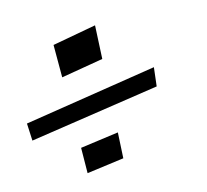

<svg xmlns="http://www.w3.org/2000/svg" viewBox="-149 -624 728 676"><g transform="rotate(-15 215.0 -286.0)"><path d="M405 -270 413 -338 -70 -262 -67 -199ZM245 -413 251 -534 92 -505V-387ZM226 -56 231 -149 92 -130 91 -38Z"/></g></svg>

Font: Gamestation Warped
Style: Regular
Weight: 400
Designer: Jonas Hecksher
Foundry: Jonas Hecksher, Playtypeª, e-types AS
Version: Version 1.003